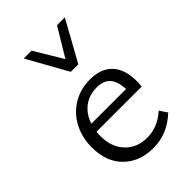

<svg xmlns="http://www.w3.org/2000/svg" viewBox="-214 -791 885 885"><g transform="rotate(-45 228.0 -348.5)"><path d="M47 -193Q47 -260 75 -312Q103 -364 152 -393Q201 -422 262 -422Q335 -422 372.5 -381Q410 -340 410 -265Q410 -252 408 -230H113L112 -202Q112 -131 153 -88Q194 -45 260 -45Q328 -45 385 -96L410 -59Q338 9 247 9Q157 9 102 -45.5Q47 -100 47 -193ZM115 -706H166L249 -568L332 -706H383L274 -509H225ZM349 -273Q347 -324 325 -349Q303 -374 258 -374Q209 -374 173.5 -347Q138 -320 123 -273Z"/></g></svg>

Font: LXGW Bright TC
Style: Regular
Weight: 400
Designer: Christian Thalmann (Catharsis Fonts)
Foundry: LXGW / Christian Thalmann (Catharsis Fonts) / Fontworks Inc.
Version: Version 5.501